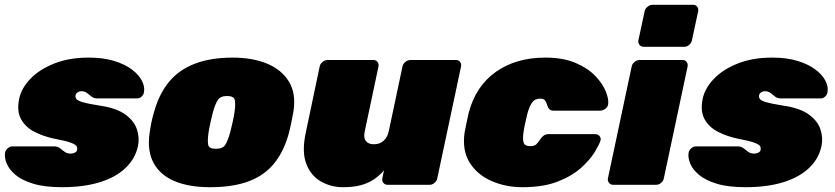

<svg xmlns="http://www.w3.org/2000/svg" viewBox="-20 -770 3478 800"><path d="M238 10Q166 10 118.5 -4.5Q71 -19 44.5 -41.5Q18 -64 8 -88.5Q-2 -113 1 -133Q3 -144 12 -152Q21 -160 31 -160H205Q206 -160 207 -160Q208 -160 209 -160Q222 -159 231 -151.5Q240 -144 250 -137Q260 -130 275 -130Q283 -130 291.5 -134Q300 -138 301 -145Q303 -154 299 -161Q295 -168 275 -175.5Q255 -183 207 -192Q163 -201 125 -220Q87 -239 68 -273Q49 -307 60 -359Q69 -402 106 -441Q143 -480 205 -505Q267 -530 349 -530Q411 -530 456 -516Q501 -502 530 -480Q559 -458 571.5 -433Q584 -408 580 -387Q579 -376 570.5 -368Q562 -360 553 -360H395Q393 -360 390 -360Q387 -360 385 -360Q371 -360 361.5 -367.5Q352 -375 342.5 -382.5Q333 -390 318 -390Q311 -390 304 -385.5Q297 -381 295 -374Q293 -366 297.5 -358.5Q302 -351 323.5 -344.5Q345 -338 395 -330Q465 -320 502 -293Q539 -266 550.5 -231Q562 -196 555 -162Q544 -109 503 -70Q462 -31 395 -10.5Q328 10 238 10Z M855 10Q768 10 708 -15Q648 -40 620.5 -90Q593 -140 603 -213Q606 -236 611 -260.5Q616 -285 623 -307Q644 -381 685.5 -430.5Q727 -480 793 -505Q859 -530 950 -530Q1032 -530 1092.5 -505Q1153 -480 1183.5 -430.5Q1214 -381 1203 -307Q1199 -285 1194 -260.5Q1189 -236 1183 -213Q1163 -140 1123 -90Q1083 -40 1017.5 -15Q952 10 855 10ZM879 -150Q908 -150 918.5 -166.5Q929 -183 939 -218Q943 -233 949 -260Q955 -287 957 -302Q962 -335 958.5 -352.5Q955 -370 926 -370Q898 -370 887 -352.5Q876 -335 867 -302Q863 -287 857 -260Q851 -233 849 -218Q844 -183 847.5 -166.5Q851 -150 879 -150Z M1409 10Q1359 10 1317 -14Q1275 -38 1256 -88Q1237 -138 1254 -217L1312 -493Q1314 -504 1324 -512Q1334 -520 1345 -520H1536Q1547 -520 1553 -512Q1559 -504 1557 -493L1500 -224Q1496 -206 1499 -194Q1502 -182 1512 -175.5Q1522 -169 1538 -169Q1562 -169 1578 -183Q1594 -197 1600 -224L1657 -493Q1659 -504 1669 -512Q1679 -520 1690 -520H1880Q1891 -520 1897 -512Q1903 -504 1901 -493L1802 -27Q1800 -16 1790.5 -8Q1781 0 1770 0H1595Q1584 0 1577.5 -8Q1571 -16 1573 -27L1580 -60Q1559 -36 1534.5 -20.5Q1510 -5 1480 2.5Q1450 10 1409 10Z M2157 10Q2086 10 2026.5 -16.5Q1967 -43 1936 -94Q1905 -145 1916 -219Q1919 -235 1924 -259Q1929 -283 1933 -300Q1962 -411 2046 -470.5Q2130 -530 2252 -530Q2327 -530 2379 -507.5Q2431 -485 2461.5 -452.5Q2492 -420 2504.5 -388Q2517 -356 2514 -336Q2513 -325 2502.5 -317Q2492 -309 2481 -309H2286Q2275 -309 2269.5 -314.5Q2264 -320 2261 -329Q2257 -343 2251.5 -351Q2246 -359 2231 -359Q2208 -359 2196.5 -342Q2185 -325 2177 -295Q2172 -273 2168 -255.5Q2164 -238 2162 -224Q2157 -192 2161.5 -176.5Q2166 -161 2189 -161Q2207 -161 2215 -169Q2223 -177 2232 -191Q2238 -200 2246 -205.5Q2254 -211 2265 -211H2460Q2471 -211 2478 -203Q2485 -195 2482 -184Q2477 -168 2458 -136.5Q2439 -105 2401.5 -71Q2364 -37 2304 -13.5Q2244 10 2157 10Z M2535 0Q2524 0 2517.5 -8Q2511 -16 2513 -27L2612 -493Q2614 -504 2624 -512Q2634 -520 2645 -520H2824Q2835 -520 2841 -512Q2847 -504 2845 -493L2746 -27Q2744 -16 2734.5 -8Q2725 0 2714 0ZM2662 -575Q2651 -575 2644.5 -583Q2638 -591 2640 -602L2666 -723Q2668 -734 2678 -742Q2688 -750 2699 -750H2868Q2879 -750 2885 -742Q2891 -734 2889 -723L2863 -602Q2861 -591 2851.5 -583Q2842 -575 2831 -575Z M3086 10Q3014 10 2966.5 -4.5Q2919 -19 2892.5 -41.5Q2866 -64 2856 -88.5Q2846 -113 2849 -133Q2851 -144 2860 -152Q2869 -160 2879 -160H3053Q3054 -160 3055 -160Q3056 -160 3057 -160Q3070 -159 3079 -151.5Q3088 -144 3098 -137Q3108 -130 3123 -130Q3131 -130 3139.5 -134Q3148 -138 3149 -145Q3151 -154 3147 -161Q3143 -168 3123 -175.5Q3103 -183 3055 -192Q3011 -201 2973 -220Q2935 -239 2916 -273Q2897 -307 2908 -359Q2917 -402 2954 -441Q2991 -480 3053 -505Q3115 -530 3197 -530Q3259 -530 3304 -516Q3349 -502 3378 -480Q3407 -458 3419.5 -433Q3432 -408 3428 -387Q3427 -376 3418.5 -368Q3410 -360 3401 -360H3243Q3241 -360 3238 -360Q3235 -360 3233 -360Q3219 -360 3209.5 -367.5Q3200 -375 3190.5 -382.5Q3181 -390 3166 -390Q3159 -390 3152 -385.5Q3145 -381 3143 -374Q3141 -366 3145.5 -358.5Q3150 -351 3171.5 -344.5Q3193 -338 3243 -330Q3313 -320 3350 -293Q3387 -266 3398.5 -231Q3410 -196 3403 -162Q3392 -109 3351 -70Q3310 -31 3243 -10.5Q3176 10 3086 10Z"/></svg>

Font: Rubik Black
Style: Italic
Weight: 900
Italic angle: -12°
Designer: Hubert and Fischer
Foundry: Hubert and Fischer
Version: Version 2.300;gftools[0.9.30]